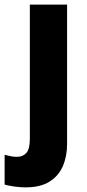

<svg xmlns="http://www.w3.org/2000/svg" viewBox="-65 -570 374 830"><path d="M45 240Q24 240 -2 236.5Q-28 233 -45 228V99Q-31 103 -18 105.5Q-5 108 9 108Q33 108 48.5 91.5Q64 75 64 31V-550H225V53Q225 106 206.5 148.5Q188 191 148.5 215.5Q109 240 45 240Z"/></svg>

Font: Noto Sans Khmer SemiCondensed ExtraBold
Style: Regular
Weight: 800
Width: 4
Designer: Danh Hong and the Monotype Design Team
Foundry: Monotype Imaging Inc.
Version: Version 2.004